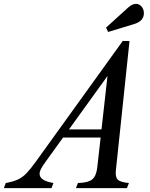

<svg xmlns="http://www.w3.org/2000/svg" viewBox="-126 -974 778 994"><path d="M150.5 -26.5 140.5 0H-106L-96 -26.5Q-58 -33.5 -33.8 -44.5Q-9.5 -55.5 11.8 -77.8Q33 -100 62 -140.5L509.5 -762L544.5 -761.5L474 -93Q470 -59.5 482.8 -45Q495.5 -30.5 541.5 -26.5L531 0H267L277.5 -26.5Q331 -28 351.8 -45.5Q372.5 -63 377.5 -107L395 -262H200.5L111.5 -138.5Q93.5 -114 86.2 -99.8Q79 -85.5 79 -74Q79 -57.5 95.2 -45.5Q111.5 -33.5 150.5 -26.5ZM231 -304H399.5L430.5 -580.5ZM434 -808.5 423 -831 537 -934.5Q558 -954 578.5 -954Q594.5 -954 606.8 -940Q619 -926 619 -905.5Q619 -887 607.5 -872.5Q596 -858 568.5 -849.5Z"/></svg>

Font: Libre Caslon Condensed Medium Italic
Style: Regular
Weight: 500
Italic angle: -22.583°
Designer: Pablo Impallari, Rodrigo Fuenzalida, Katja Schimmel, Ertekin Erdin
Foundry: Pablo Impallari, Rodrigo Fuenzalida
Version: Version 2.000; ttfautohint (v1.8.4.7-5d5b);gftools[0.9.33]